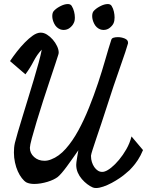

<svg xmlns="http://www.w3.org/2000/svg" viewBox="-20 -907 737 963"><path d="M697.3 -154.3Q685.5 -126 671.4 -104.5Q657.2 -83 644.5 -69.3Q629.9 -51.8 615.2 -41Q601.6 -28.3 581.5 -14.6Q561.5 -1 540.5 10.3Q519.5 21.5 498.5 28.8Q477.5 36.1 461.9 36.1Q452.1 36.1 445.3 33.2Q431.6 27.3 417.5 16.6Q403.3 5.9 390.6 -8.8Q377.9 -23.4 370.1 -41.5Q362.3 -59.6 362.3 -80.1Q362.3 -88.9 363.3 -93.8Q365.2 -107.4 367.7 -122.6Q370.1 -137.7 373 -153.3Q358.4 -132.8 343.8 -111.8Q329.1 -90.8 315.4 -72.3Q301.8 -53.7 289.6 -39.6Q277.3 -25.4 268.6 -18.6Q260.7 -12.7 247.6 -6.3Q234.4 0 218.3 4.9Q202.1 9.8 185.1 12.7Q168 15.6 152.3 15.6Q127.9 15.6 112.3 7.8Q100.6 1 89.4 -13.7Q78.1 -28.3 69.3 -47.9Q60.5 -67.4 55.2 -91.8Q49.8 -116.2 49.8 -141.6Q49.8 -154.3 50.8 -166Q51.8 -177.7 54.7 -190.4Q59.6 -210 69.8 -245.1Q80.1 -280.3 93.3 -323.2Q106.4 -366.2 121.1 -414.1Q135.7 -461.9 149.4 -507.3Q163.1 -552.7 173.8 -592.3Q184.6 -631.8 189.5 -658.2Q166 -633.8 148.4 -599.6Q130.9 -565.4 107.4 -534.2L30.3 -600.6Q45.9 -624 64.9 -648.4Q84 -672.9 104.5 -693.8Q125 -714.8 144.5 -728.5Q164.1 -742.2 181.6 -743.2H184.6Q200.2 -743.2 215.8 -733.4Q231.4 -723.6 244.6 -708.5Q257.8 -693.4 266.1 -675.8Q274.4 -658.2 274.4 -643.6Q274.4 -638.7 272.5 -632.8Q269.5 -623 257.8 -587.4Q246.1 -551.8 230 -503.9Q213.9 -456.1 196.3 -401.4Q178.7 -346.7 164.1 -298.3Q149.4 -250 139.6 -213.4Q129.9 -176.8 129.9 -166V-165Q129.9 -138.7 150.9 -119.6Q171.9 -100.6 203.1 -100.6Q219.7 -100.6 236.3 -107.4Q275.4 -122.1 309.6 -160.6Q343.8 -199.2 372.6 -252Q401.4 -304.7 426.3 -366.7Q451.2 -428.7 471.7 -490.2Q492.2 -551.8 508.3 -608.4Q524.4 -665 538.1 -707Q540 -714.8 549.3 -717.8Q558.6 -720.7 571.3 -720.7Q588.9 -720.7 605.5 -713.9Q622.1 -707 622.1 -693.4V-689.5Q619.1 -677.7 608.4 -645.5Q597.7 -613.3 582 -568.8Q566.4 -524.4 548.8 -472.7Q531.2 -420.9 515.6 -371.1Q502 -328.1 488.3 -287.6Q474.6 -247.1 463.4 -213.9Q452.1 -180.7 444.8 -157.7Q437.5 -134.8 436.5 -127V-123Q436.5 -108.4 440.9 -94.2Q445.3 -80.1 453.1 -68.8Q460.9 -57.6 470.7 -51.3Q480.5 -44.9 492.2 -44.9Q500 -44.9 504.9 -46.9Q518.6 -50.8 538.1 -66.4Q557.6 -82 577.1 -105.5Q596.7 -128.9 613.8 -158.7Q630.9 -188.5 639.6 -222.7ZM248 -849.6Q258.8 -863.3 280.8 -875Q302.7 -886.7 320.3 -886.7Q334 -886.7 339.8 -877Q347.7 -864.3 351.6 -848.6Q355.5 -833 355.5 -819.3Q355.5 -800.8 349.6 -791Q344.7 -779.3 331.1 -768.1Q317.4 -756.8 298.8 -756.8Q291 -756.8 282.2 -759.8Q262.7 -767.6 252.4 -787.6Q242.2 -807.6 242.2 -826.2Q242.2 -840.8 248 -849.6ZM448.2 -849.6Q459 -863.3 481 -875Q502.9 -886.7 520.5 -886.7Q534.2 -886.7 540 -877Q547.9 -864.3 551.3 -848.6Q554.7 -833 554.7 -819.3Q554.7 -802.7 549.8 -791Q544.9 -779.3 531.2 -768.1Q517.6 -756.8 499 -756.8Q491.2 -756.8 482.4 -759.8Q462.9 -767.6 452.6 -787.6Q442.4 -807.6 442.4 -826.2Q442.4 -840.8 448.2 -849.6Z"/></svg>

Font: Miniver
Style: Regular
Weight: 400
Designer: Dathan Boardman
Foundry: Open Window
Version: Version 1.000